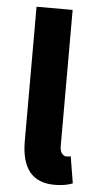

<svg xmlns="http://www.w3.org/2000/svg" viewBox="-52 -734 390 779"><g transform="rotate(5 143.0 -344.5)"><path d="M200.2 12.2Q64.9 12.2 64.9 -153.8V-701.2H211.9V-147.9Q211.9 -125 220.5 -116Q229 -106.9 235.8 -106.9H246.1Q250 -106.9 255.9 -108.9L273.9 0Q243.2 12.2 200.2 12.2Z"/></g></svg>

Font: SourceSansPro-Bold
Style: Bold
Weight: 700
Designer: Paul D. Hunt
Foundry: Adobe Systems Incorporated
Version: Version 1.050;PS Version 1.000;hotconv 1.0.70;makeotf.lib2.5